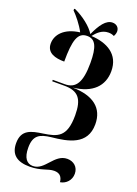

<svg xmlns="http://www.w3.org/2000/svg" viewBox="-195 -927 881 1231"><g transform="rotate(20 245.5 -311.5)"><path d="M382 227C421 221 453 189 453 144C453 98 419 70 376 70C287 70 264 189 182 189C142 189 115 159 115 88C115 4 154 -16 231 -25C342 -36 468 -58 468 -199C468 -309 393 -369 251 -371C383 -385 448 -454 448 -554C448 -670 359 -717 251 -723C271 -748 300 -781 347 -781C362 -781 374 -778 386 -772C389 -778 396 -791 396 -806C396 -833 376 -850 350 -850C305 -850 272 -802 240 -732C214 -776 153 -822 95 -849H87V-838C113 -812 152 -765 175 -720C70 -707 22 -649 22 -589C22 -524 82 -509 143 -509C143 -656 162 -714 226 -714C282 -714 304 -668 304 -558C304 -425 271 -374 196 -374H114V-364H197C291 -364 327 -322 327 -209C327 -58 266 -43 173 -29C97 -18 32 -5 32 87C32 164 77 200 165 200C243 200 279 171 323 171C358 171 378 188 382 227Z"/></g></svg>

Font: Noto Serif Display Condensed Extra
Style: Regular
Weight: 800
Width: 3
Designer: Monotype Design Team
Foundry: Monotype Imaging Inc.
Version: Version 1.900